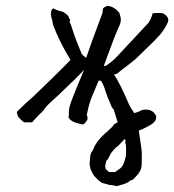

<svg xmlns="http://www.w3.org/2000/svg" viewBox="-20 -424 602 664"><path d="M374 -166Q384 -153 398.5 -123.5Q413 -94 426 -63Q430 -55 444 -33Q447 -34 453 -35.5Q459 -37 464 -40Q472 -45 484 -45Q497 -45 505 -40Q513 -36 520 -23V-18Q520 -7 510 1Q506 6 488 15Q470 24 460 28L465 62Q469 87 470 99.5Q471 112 470 146Q469 160 463.5 169Q458 178 451 185.5Q444 193 442 195Q440 198 435 199Q430 200 429 201Q424 208 405.5 213.5Q387 219 382 220Q377 217 367.5 216.5Q358 216 353 214Q349 213 340 210.5Q331 208 330 207Q317 197 309 188Q301 179 296 167Q290 154 290 140Q290 134 291 131Q291 129 291.5 121Q292 113 294.5 106.5Q297 100 301 96Q312 63 352 30Q370 14 373 8Q375 5 380 2.5Q385 0 387 -1L373 -46Q367 -51 364 -59.5Q361 -68 359 -72Q355 -79 346 -105Q345 -109 340.5 -122Q336 -135 329 -145H321L304 -104Q296 -86 291 -71Q286 -56 280 -26Q283 -20 283 -16Q283 -10 279 -5Q275 0 274 1Q269 9 259 5Q225 -2 217 -18Q219 -28 218 -34Q217 -49 229.5 -81.5Q242 -114 255 -144.5Q268 -175 271 -183Q258 -167 182 -95Q146 -63 138 -53Q128 -38 117 -29Q104 -16 91 -1H63Q51 -10 45.5 -17Q40 -24 38 -37Q51 -49 68 -66Q68 -66 96 -91Q118 -112 157.5 -150.5Q197 -189 224 -217Q202 -252 186 -286Q181 -296 174.5 -311Q168 -326 165 -334Q163 -339 162 -347Q161 -355 159 -359Q156 -368 156 -376Q156 -390 164 -395Q168 -393 176.5 -389.5Q185 -386 191 -385Q198 -384 203 -380Q208 -376 209 -375Q215 -372 217.5 -365Q220 -358 223 -355Q221 -351 221 -349Q221 -347 223 -343Q225 -339 226 -336Q237 -301 247.5 -274.5Q258 -248 262 -239Q263 -238 265 -235Q267 -232 278 -224Q294 -272 331 -370Q332 -372 333.5 -376.5Q335 -381 335 -384V-387Q335 -394 338.5 -397Q342 -400 346 -401.5Q350 -403 352 -404Q376 -401 393 -379Q398 -364 398 -356Q398 -347 394 -338Q379 -306 354 -237L339 -196H345Q369 -211 387 -231L499 -351L493 -345Q500 -354 503.5 -364.5Q507 -375 508 -378Q515 -379 527 -379H536Q543 -379 550 -374Q562 -365 562 -355Q562 -349 560 -346Q549 -322 533 -303.5Q517 -285 479 -249L448 -219Q435 -208 415 -193Q395 -178 387 -171Q386 -169 381.5 -168Q377 -167 374 -166ZM388 81Q381 85 375 92.5Q369 100 366 103Q362 108 357 119Q352 130 348 131Q346 138 344 148V152Q344 160 350 165Q356 170 358 171H378Q381 169 383.5 167Q386 165 389 163Q400 157 405 147Q410 137 412.5 127Q415 117 416 113V96Q416 77 415 75L413 70Q413 68 414 64Q415 60 411 57Z"/></svg>

Font: Caveat
Style: Regular
Weight: 400
Designer: Pablo Impallari
Foundry: Pablo Impallari
Version: Version 1.500; ttfautohint (v1.6)